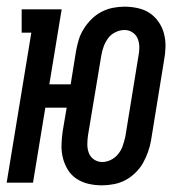

<svg xmlns="http://www.w3.org/2000/svg" viewBox="-28 -548 548 576"><path d="M278 8Q257 8 237.5 3.5Q218 -1 202 -11.5Q186 -22 176 -38Q166 -54 161 -73Q156 -92 156.5 -112.5Q157 -133 160 -154L172 -225H108L71 0H-8L66 -450H37V-520H157L120 -295H184L200 -394Q203 -411 208 -428Q213 -445 223 -461Q233 -477 246.5 -490.5Q260 -504 276.5 -512.5Q293 -521 310.5 -524.5Q328 -528 346 -528Q366 -528 386 -523.5Q406 -519 421.5 -508.5Q437 -498 448 -482Q459 -466 464 -447Q469 -428 468.5 -407.5Q468 -387 464 -366L425 -126Q422 -109 416 -92Q410 -75 401 -59Q392 -43 378 -29.5Q364 -16 348 -7.5Q332 1 313.5 4.5Q295 8 278 8ZM279 -62Q292 -62 305 -68.5Q318 -75 327 -86.5Q336 -98 340.5 -111.5Q345 -125 348 -138L387 -378Q390 -392 390 -405.5Q390 -419 385.5 -431Q381 -443 370 -450.5Q359 -458 346 -458Q332 -458 318.5 -451.5Q305 -445 296.5 -433.5Q288 -422 283 -408.5Q278 -395 276 -382L236 -142Q234 -128 234 -114.5Q234 -101 238.5 -89Q243 -77 254 -69.5Q265 -62 279 -62Z"/></svg>

Font: Iosevka Curly Slab
Style: Italic
Weight: 400
Italic angle: -9°
Monospace: yes
Designer: Belleve Invis
Foundry: Belleve Invis
Version: Version 22.1.2; ttfautohint (v1.8.4)